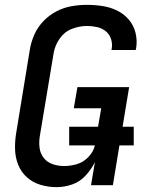

<svg xmlns="http://www.w3.org/2000/svg" viewBox="-20 -763 616 791"><path d="M213 8Q245 8 277 -3Q309 -14 332.5 -39.5Q356 -65 371 -95L355 0H445L472 -164H531V-241H485L512 -404H299L284 -317H397L384 -241H265V-164H371Q365 -138 344.5 -116.5Q324 -95 297.5 -87Q271 -79 244 -79Q220 -79 197.5 -86.5Q175 -94 160.5 -112Q146 -130 143 -154Q140 -178 144 -202L201 -544Q206 -575 225.5 -603.5Q245 -632 276 -644Q307 -656 338 -656Q359 -656 379.5 -651.5Q400 -647 415.5 -634.5Q431 -622 437.5 -602Q444 -582 440 -561Q440 -559 439 -557H539Q540 -561 541 -565Q546 -598 538 -629Q530 -660 510 -683Q490 -706 462.5 -719.5Q435 -733 403 -738Q371 -743 338 -743Q307 -743 275 -737.5Q243 -732 213 -716.5Q183 -701 159 -676Q135 -651 121.5 -620.5Q108 -590 103 -559L47 -217Q41 -182 42 -148Q43 -114 55 -84Q67 -54 91 -32.5Q115 -11 147 -1.5Q179 8 213 8Z"/></svg>

Font: Iosevka Sparkle Medium
Style: Italic
Weight: 500
Italic angle: -9°
Designer: Belleve Invis
Foundry: Belleve Invis
Version: Version 4.5.0; ttfautohint (v1.8.3)